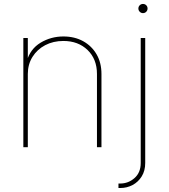

<svg xmlns="http://www.w3.org/2000/svg" viewBox="-20 -736 843 960"><path d="M119.1 -366.2V0H96.7V-545.9H119.1V-428.7H113.3Q130.9 -491.2 182.9 -522.5Q234.9 -553.7 296.9 -553.7Q353 -553.7 395.8 -530Q438.5 -506.3 462.9 -464.4Q487.3 -422.4 487.3 -366.2V0H464.8V-366.2Q464.8 -440.4 418 -485.8Q371.1 -531.2 296.9 -531.2Q246.1 -531.2 205.8 -510Q165.5 -488.8 142.3 -451.4Q119.1 -414.1 119.1 -366.2ZM683.6 -545.9H706.1V79.1Q706.1 117.7 688.7 145.8Q671.4 173.8 643.1 189Q614.7 204.1 581.1 204.1H572.3V181.6H581.1Q621.6 181.6 652.6 154.3Q683.6 127 683.6 79.1ZM694.8 -670.4Q685.5 -670.4 678.7 -677.2Q671.9 -684.1 671.9 -693.4Q671.9 -703.1 678.7 -709.7Q685.5 -716.3 694.8 -716.3Q704.6 -716.3 711.2 -709.7Q717.8 -703.1 717.8 -693.4Q717.8 -684.1 711.2 -677.2Q704.6 -670.4 694.8 -670.4Z"/></svg>

Font: Inter Thin
Style: Regular
Weight: 250
Designer: Rasmus Andersson
Foundry: rsms
Version: Version 4.001;git-66647c0bb